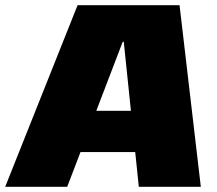

<svg xmlns="http://www.w3.org/2000/svg" viewBox="-53 -720 837 740"><path d="M246 -700H639L721 0H482L424 -559H420L206 0H-33ZM233 -293H537L515 -134H210Z"/></svg>

Font: Pathway Extreme SemiCondensed Black
Style: Italic
Weight: 900
Width: 4
Italic angle: -8°
Version: Version 1.001;gftools[0.9.26]